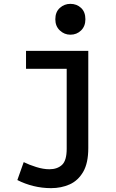

<svg xmlns="http://www.w3.org/2000/svg" viewBox="-20 -786 600 996"><path d="M245 190Q198 190 153.5 179Q109 168 70 148L103 55Q131 69 168 80.5Q205 92 236 92Q277 92 301.5 69.5Q326 47 326 -14V-429H115V-522H438V-18Q438 60 411.5 105.5Q385 151 341.5 170.5Q298 190 245 190ZM345 -606Q314 -606 290.5 -628Q267 -650 267 -686Q267 -724 290.5 -745Q314 -766 345 -766Q378 -766 400.5 -745Q423 -724 423 -686Q423 -650 400.5 -628Q378 -606 345 -606Z"/></svg>

Font: Ubuntu Sans Mono Medium
Style: Regular
Weight: 500
Monospace: yes
Designer: Dalton Maag Ltd
Foundry: Dalton Maag Ltd
Version: Version 1.006